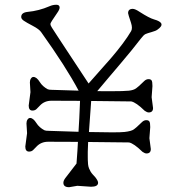

<svg xmlns="http://www.w3.org/2000/svg" viewBox="-20 -740 790 800"><path d="M304.7 -148.9 180.7 -149.4Q150.9 -149.4 131.8 -128.9Q124.5 -121.1 117.9 -114.7Q111.3 -108.4 101.1 -108.4Q85.4 -108.4 85.4 -129.4L92.8 -185.1Q92.8 -185.1 90.3 -225.6Q90.3 -235.4 94.7 -241.9Q99.1 -248.5 105.5 -248.5Q118.2 -248.5 131.8 -227.1Q143.1 -209 165 -197.3Q169.9 -194.8 184.6 -194.8Q199.2 -194.8 307.1 -190.9Q310.5 -239.3 313.5 -319.8L194.8 -320.3Q165 -320.3 146 -299.8Q138.7 -292 132.1 -285.6Q125.5 -279.3 115.2 -279.3Q99.6 -279.3 99.6 -300.3L106.9 -356L104.5 -396.5Q104.5 -406.2 108.9 -412.8Q113.3 -419.4 119.1 -419.4Q132.8 -419.4 146 -397.9Q157.2 -379.9 178.7 -368.2Q184.1 -365.7 196.3 -365.7L307.6 -362.3Q254.9 -461.4 151.9 -605.5Q143.6 -618.2 116.5 -632.3Q89.4 -646.5 78.9 -653.8Q68.4 -661.1 68.4 -669.4Q68.4 -687.5 94.7 -690.4Q142.1 -694.8 186 -713.9Q200.2 -720.2 214.4 -720.2Q228.5 -720.2 228.5 -708.5Q228.5 -700.2 217.3 -684.6Q189.9 -645.5 189.9 -640.1Q189.9 -634.8 196 -625.2Q202.1 -615.7 217.8 -591.6Q233.4 -567.4 251 -541L349.1 -392.1L442.4 -497.6Q498.5 -563 526.4 -610.4Q533.2 -622.6 525.9 -645Q513.7 -681.2 513.7 -685.1Q513.7 -703.1 533.2 -703.1Q543 -703.1 562 -690.4Q602.1 -664.6 621.6 -659.2Q676.3 -644 635.7 -616.2Q629.4 -611.3 611.8 -606.4Q594.2 -601.6 586.4 -598.1Q578.6 -594.7 565.9 -577.9Q553.2 -561 529.8 -532.2Q506.3 -503.4 481.7 -474.4Q457 -445.3 432.4 -416.3Q407.7 -387.2 385.3 -360.4Q399.4 -359.9 413.1 -359.9H439Q497.1 -359.9 516.8 -362.1Q536.6 -364.3 546.9 -371.8Q557.1 -379.4 565.7 -387.9Q574.2 -396.5 582 -403.3Q589.8 -410.2 598.9 -410.2Q607.9 -410.2 611.6 -405Q615.2 -399.9 615.2 -381.3L611.8 -335L617.7 -290Q617.7 -271.5 599.6 -271.5Q592.8 -271.5 583 -278.3Q546.9 -313.5 526.9 -317.4Q488.8 -317.4 359.9 -319.3Q359.4 -305.2 350.6 -189.9Q471.2 -187 499.3 -190.2Q527.3 -193.4 537.6 -200.9Q547.9 -208.5 556.4 -217Q564.9 -225.6 572.8 -232.4Q580.6 -239.3 589.6 -239.3Q598.6 -239.3 602.3 -234.1Q606 -229 606 -210.4L602.5 -164.1L608.4 -119.1Q608.4 -100.6 590.3 -100.6Q583.5 -100.6 573.7 -107.4Q537.6 -142.6 517.6 -146.5Q478 -146.5 347.2 -148.4Q345.7 -122.6 345.7 -107.9V-86.4Q345.7 -79.6 345.9 -72.5Q346.2 -65.4 346.9 -55.9Q347.7 -46.4 351.1 -38.1Q357.4 -22.9 365.2 -14.6Q373 -6.3 377.9 -0.5Q388.7 13.7 388.7 21.5Q388.7 38.1 359.4 38.1L302.2 34.2L268.1 40Q244.1 40 244.1 21.5Q244.1 13.2 251.5 2.9L298.8 -58.6L302.7 -113.3Q303.7 -129.9 304.7 -148.9Z"/></svg>

Font: Snowburst One
Style: Regular
Weight: 400
Designer: Annet Stirling
Foundry: Annet Stirling
Version: Version 1.001